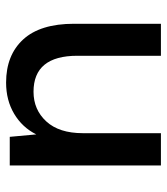

<svg xmlns="http://www.w3.org/2000/svg" viewBox="21 -569 548 630"><g transform="rotate(-90 295.0 -254.0)"><path d="M67 0V-496H161L169 -409Q192 -455 236.5 -481.5Q281 -508 339 -508Q429 -508 480.5 -452Q532 -396 532 -285V0H427V-274Q427 -418 309 -418Q250 -418 211.5 -376Q173 -334 173 -256V0Z"/></g></svg>

Font: Firefly Display Medium
Style: Regular
Weight: 500
Designer: Colophon Foundry, Jonny Pinhorn
Foundry: Colophon Foundry
Version: Version 1.200; ttfautohint (v1.8.3)